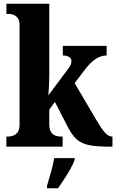

<svg xmlns="http://www.w3.org/2000/svg" viewBox="-20 -780 619 1021"><path d="M14 0V-54H27Q36 -54 49.5 -58.5Q63 -63 73.5 -76.5Q84 -90 84 -118V-646Q84 -672 73.5 -685Q63 -698 49.5 -702Q36 -706 27 -706H14V-760H242V-378Q242 -360 241 -338Q240 -316 239 -297.5Q238 -279 237 -273L344 -416Q356 -431 358 -441Q360 -451 360 -456Q360 -469 347.5 -477Q335 -485 314 -485V-536H547V-485Q516 -485 486.5 -465Q457 -445 424 -400L377 -338L494 -139Q518 -98 537 -76Q556 -54 575 -54H578V0H566Q496 0 455 -8Q414 -16 388.5 -38.5Q363 -61 340 -106L272 -238L242 -197V-120Q242 -91 252 -77Q262 -63 275.5 -58.5Q289 -54 299 -54H313V0ZM230 208Q239 178 251 136Q263 94 268 61H377V71Q369 92 354 119Q339 146 321.5 172.5Q304 199 289 221H230Z"/></svg>

Font: Noto Serif Ethiopic Condensed ExtraBold
Style: Regular
Weight: 800
Width: 3
Designer: Monotype Design Team
Foundry: Monotype Imaging Inc.
Version: Version 2.102; ttfautohint (v1.8.4.7-5d5b)